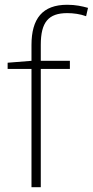

<svg xmlns="http://www.w3.org/2000/svg" viewBox="-20 -785 389 805"><path d="M273 -496V-530H151V-597C151 -692 183 -730 262 -730C288 -730 317 -726 341 -717L349 -752C324 -759 297 -765 262 -765C158 -765 112 -707 112 -596V-530L12 -522V-496H112V0H151V-496Z"/></svg>

Font: Noto Sans Meetei Mayek ExtraLight
Style: Regular
Weight: 200
Designer: Monotype Design Team and Neelakash Kshetrimayum
Foundry: Monotype Imaging Inc.
Version: Version 2.002